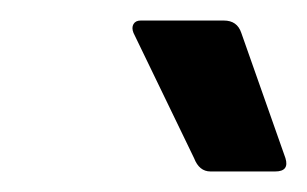

<svg xmlns="http://www.w3.org/2000/svg" viewBox="-20 -723 299 187"><path d="M185 -556Q174 -556 169 -569L110 -691Q108 -696 110 -699.5Q112 -703 117 -703H198Q211 -703 215 -691L258 -569Q262 -556 248 -556Z"/></svg>

Font: Sofia Sans Extra Condensed ExtraBold
Style: Italic
Weight: 800
Italic angle: -9°
Designer: Botio Nikoltchev, Ani Petrova
Foundry: lettersoup
Version: Version 4.101; ttfautohint (v1.8.4.7-5d5b)